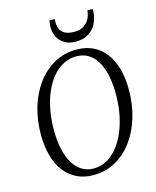

<svg xmlns="http://www.w3.org/2000/svg" viewBox="-139 -1060 949 1165"><g transform="rotate(-15 335.0 -477.0)"><path d="M303 10.5Q242.5 10.5 196.8 -12.5Q151 -35.5 119.8 -77.2Q88.5 -119 72.8 -176.5Q57 -234 56 -302.5Q55.5 -399.5 80.5 -481.5Q105.5 -563.5 151.5 -624.2Q197.5 -685 260 -718.8Q322.5 -752.5 396.5 -752.5Q458 -752.5 504 -729.2Q550 -706 580.5 -664Q611 -622 626.5 -565.5Q642 -509 642.5 -442.5Q643.5 -346.5 619 -264.2Q594.5 -182 549 -120.2Q503.5 -58.5 440.8 -24Q378 10.5 303 10.5ZM314.5 -28Q357 -28 394.8 -48.2Q432.5 -68.5 462.8 -105.2Q493 -142 515 -192.8Q537 -243.5 548.5 -304.5Q560 -365.5 559.5 -433.5Q559 -498.5 547.8 -550Q536.5 -601.5 514.5 -638Q492.5 -674.5 460.2 -693.8Q428 -713 385 -713Q342.5 -713 304.8 -693.5Q267 -674 236.5 -638.2Q206 -602.5 184 -552.2Q162 -502 150.5 -440.8Q139 -379.5 139.5 -310Q140 -245.5 151.8 -193.5Q163.5 -141.5 185.8 -104.5Q208 -67.5 240.2 -47.8Q272.5 -28 314.5 -28ZM408.5 -799.5Q374.5 -799.5 350 -810.5Q325.5 -821.5 309.5 -840.5Q293.5 -859.5 286.8 -883.8Q280 -908 282 -934Q282.5 -944 283.5 -951Q284.5 -958 286 -965H319.5Q315 -932 323.5 -908.5Q332 -885 354.2 -872.2Q376.5 -859.5 414 -859.5Q451.5 -859.5 474.5 -874.8Q497.5 -890 509.8 -914Q522 -938 524 -965H557Q558.5 -920 542 -882.2Q525.5 -844.5 491.8 -822Q458 -799.5 408.5 -799.5Z"/></g></svg>

Font: Merriweather 72pt Light
Style: Italic
Weight: 300
Italic angle: -7.8°
Version: Version 2.101